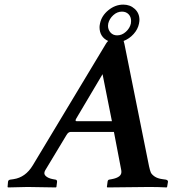

<svg xmlns="http://www.w3.org/2000/svg" viewBox="-20 -819 759 841"><path d="M315.9 -288.1H470.2Q465.3 -315.9 429.2 -494.1Q429.2 -494.1 314 -299.8Q307.1 -288.1 315.9 -288.1ZM632.8 -90.8Q636.7 -72.8 640.4 -64Q644 -55.2 657 -46.1Q669.9 -37.1 691.9 -34.2L706.1 -32.2Q715.8 -30.3 715.8 -22.9L711.9 0L710 2Q672.9 0 633.8 0L450.2 2L448.2 0L451.2 -22.9Q452.1 -30.8 458 -32.2L469.2 -34.2Q491.2 -38.1 502.7 -47.1Q514.2 -56.2 511.2 -73.2L479 -241.2H290Q278.8 -241.2 271 -227.1L178.2 -73.2Q169.4 -58.1 180.2 -48.1Q190.9 -38.1 211.9 -34.2L223.1 -32.2Q230 -31.2 230 -22.9L227.1 0L225.1 2Q137.2 0 101.1 0L15.1 2L13.2 0L15.1 -22.9Q16.1 -30.8 24.9 -32.2L39.1 -34.2Q91.8 -42 123.5 -94.7L443.8 -627Q448.2 -634.3 453.6 -639.6Q416 -657.2 416 -700.2Q416 -706.1 418 -715.8Q424.8 -750 454.8 -774.4Q484.9 -798.8 520 -798.8Q549.8 -798.8 570.3 -780Q590.8 -761.2 590.8 -731.9Q590.8 -726.1 588.9 -715.8Q584 -690.9 565.4 -670.2Q546.9 -649.4 521.5 -639.6Q523.4 -634.3 524.9 -627ZM514.2 -768.1Q493.2 -768.1 476.1 -752.4Q459 -736.8 454.1 -715.8Q454.1 -713.9 453.6 -710.4Q453.1 -707 453.1 -706.1Q453.1 -689 464.1 -676.5Q475.1 -664.1 493.2 -664.1Q514.2 -664.1 531.5 -679.9Q548.8 -695.8 553.2 -715.8Q554.2 -719.7 554.2 -727.1Q554.2 -745.1 543.2 -756.6Q532.2 -768.1 514.2 -768.1Z"/></svg>

Font: Linux Libertine
Style: Semibold Italic
Weight: 600
Italic angle: -11.5°
Designer: Philipp H. Poll
Foundry: Philipp H. Poll
Version: Version 5.1.2 ; ttfautohint (v0.9)